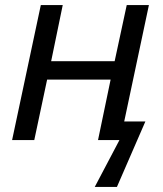

<svg xmlns="http://www.w3.org/2000/svg" viewBox="-20 -556 645 762"><path d="M356 186 454 0H369L419 -240H167L116 0H28L142 -536H229L183 -313H435L483 -536H571L473 -74H557L444 186Z"/></svg>

Font: Noto IKEA Latin
Style: Italic
Weight: 400
Italic angle: -12°
Designer: Monotype Design Team
Foundry: Monotype Imaging Inc.
Version: Version 1.0